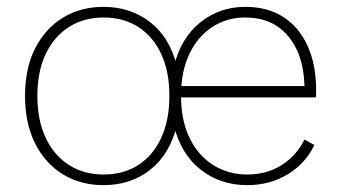

<svg xmlns="http://www.w3.org/2000/svg" viewBox="-20 -530 994 560"><path d="M282 10Q215 10 163.5 -21.5Q112 -53 82.5 -111.5Q53 -170 53 -250Q53 -331 82.5 -389Q112 -447 163.5 -478.5Q215 -510 282 -510Q361 -510 418.5 -465Q476 -420 496 -336H487Q508 -420 564.5 -465Q621 -510 695 -510Q761 -510 807 -480Q853 -450 877.5 -395.5Q902 -341 902 -268Q902 -262 902 -256.5Q902 -251 901 -246H496V-279H868Q866 -370 820.5 -424.5Q775 -479 695 -479Q642 -479 599.5 -451.5Q557 -424 532.5 -373Q508 -322 508 -250Q508 -179 533 -127.5Q558 -76 602 -48.5Q646 -21 701 -21Q758 -21 801.5 -48.5Q845 -76 868 -123L897 -107Q871 -53 819 -21.5Q767 10 701 10Q623 10 565.5 -35Q508 -80 487 -164L496 -165Q476 -81 419 -35.5Q362 10 282 10ZM282 -21Q340 -21 383 -48.5Q426 -76 450 -127.5Q474 -179 474 -250Q474 -322 450 -373Q426 -424 383 -451.5Q340 -479 282 -479Q225 -479 181.5 -451.5Q138 -424 113.5 -373Q89 -322 89 -250Q89 -179 113.5 -127.5Q138 -76 181.5 -48.5Q225 -21 282 -21Z"/></svg>

Font: Kantumruy Pro ExtraLight
Style: Regular
Weight: 250
Version: Version 1.002